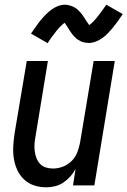

<svg xmlns="http://www.w3.org/2000/svg" viewBox="-20 -790 543 818"><path d="M177 8Q150 8 125.5 0Q101 -8 82.5 -25.5Q64 -43 53.5 -66Q43 -89 39 -114.5Q35 -140 36.5 -167Q38 -194 42 -221L94 -530H184L131 -207Q128 -192 127 -176Q126 -160 128 -145Q130 -130 135.5 -116Q141 -102 151 -91.5Q161 -81 175.5 -76.5Q190 -72 206 -72Q227 -72 248 -80Q269 -88 285 -104Q301 -120 309 -140.5Q317 -161 321 -182L379 -530H469L382 0H291L302 -70Q293 -53 279.5 -38Q266 -23 249.5 -12Q233 -1 214 3.5Q195 8 177 8ZM183 -606 112 -647Q124 -664 134.5 -679Q145 -694 155 -706Q165 -718 175 -728Q185 -738 198 -748Q211 -758 226.5 -764Q242 -770 257 -770Q263 -770 268 -769Q273 -768 278 -766.5Q283 -765 288 -763Q293 -761 297.5 -758.5Q302 -756 306 -753Q310 -750 313 -747Q316 -744 320 -739.5Q324 -735 327.5 -731Q331 -727 333.5 -723Q336 -719 338.5 -715.5Q341 -712 343.5 -707.5Q346 -703 349 -699Q352 -695 355 -690.5Q358 -686 360 -683Q364 -686 370 -691Q376 -696 379 -699.5Q382 -703 386 -707.5Q390 -712 394 -717Q398 -722 402.5 -728Q407 -734 412 -740.5Q417 -747 422 -754.5Q427 -762 433 -770L503 -730Q491 -712 480.5 -697.5Q470 -683 460 -671Q450 -659 440 -648.5Q430 -638 417 -628.5Q404 -619 388.5 -613Q373 -607 358 -607Q352 -607 345.5 -608Q339 -609 333.5 -610.5Q328 -612 322.5 -615Q317 -618 312 -621Q307 -624 303 -628Q299 -632 294.5 -636.5Q290 -641 286.5 -646Q283 -651 280 -655.5Q277 -660 274 -664.5Q271 -669 267.5 -675Q264 -681 260.5 -685.5Q257 -690 255 -693Q252 -691 246 -685.5Q240 -680 236.5 -676.5Q233 -673 229 -668.5Q225 -664 221 -659Q217 -654 212.5 -648Q208 -642 203 -635.5Q198 -629 193 -621.5Q188 -614 183 -606Z"/></svg>

Font: Iosevka Curly Medium Oblique
Style: Regular
Weight: 500
Italic angle: -9°
Monospace: yes
Designer: Belleve Invis
Foundry: Belleve Invis
Version: Version 11.1.0; ttfautohint (v1.8.3)